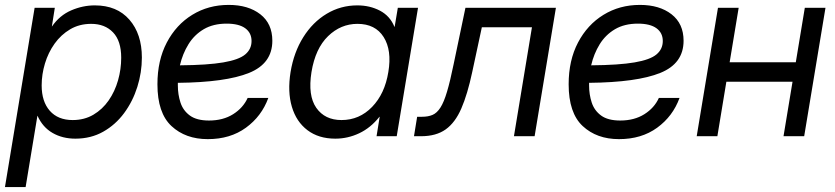

<svg xmlns="http://www.w3.org/2000/svg" viewBox="-35 -547 3354 771"><path d="M-15.1 204.1 104 -515.6H185.1L173.3 -440.9H173.8Q204.6 -485.4 251 -505.4Q297.4 -525.4 345.7 -525.4Q434.6 -525.4 484.6 -468Q534.7 -410.6 534.7 -315.9Q534.7 -255.9 516.4 -197.8Q498 -139.6 463.4 -92.8Q428.7 -45.9 379.4 -18.1Q330.1 9.8 267.6 9.8Q215.8 9.8 176 -13.2Q136.2 -36.1 115.7 -82H115.2L67.9 204.1ZM256.8 -64.9Q303.7 -64.9 340.1 -86.4Q376.5 -107.9 401.4 -143.8Q426.3 -179.7 439 -224.4Q451.7 -269 451.7 -315.4Q451.7 -382.8 418.9 -417Q386.2 -451.2 331.1 -451.2Q283.7 -451.2 246.8 -429.4Q210 -407.7 184.3 -371.8Q158.7 -335.9 145.5 -292Q132.3 -248 132.3 -204.1Q132.3 -139.2 165 -102.1Q197.8 -64.9 256.8 -64.9Z M799.3 11.7Q710 11.7 653.6 -40.8Q597.2 -93.3 597.2 -208.5Q597.2 -304.7 634.8 -376.2Q672.4 -447.8 737.1 -487.5Q801.8 -527.3 883.3 -527.3Q961.9 -527.3 1010.3 -489.7Q1058.6 -452.1 1058.6 -383.3Q1058.6 -292 965.1 -254.2Q871.6 -216.3 679.2 -214.4Q679.2 -209 679.2 -203.6Q679.2 -167.5 689.7 -135.3Q700.2 -103 727.5 -83Q754.9 -63 804.2 -63Q860.8 -63 901.1 -88.4Q941.4 -113.8 959.5 -153.8H1042.5Q1015.6 -80.1 952.6 -34.2Q889.6 11.7 799.3 11.7ZM687.5 -284.7Q799.3 -285.6 861.8 -296.4Q924.3 -307.1 949.7 -328.4Q975.1 -349.6 975.1 -382.3Q975.1 -415 949.7 -433.6Q924.3 -452.1 875 -452.1Q821.3 -452.1 783.2 -429.7Q745.1 -407.2 721.7 -369.1Q698.2 -331.1 687.5 -284.7Z M1311.5 9.8Q1244.6 9.8 1199.7 -24.2Q1154.8 -58.1 1137 -118.4Q1119.1 -178.7 1131.8 -257.8Q1145 -337.4 1182.9 -397.7Q1220.7 -458 1276.9 -491.7Q1333 -525.4 1399.9 -525.4Q1450.2 -525.4 1490.7 -504.2Q1531.2 -482.9 1548.8 -439.5H1549.8L1562.5 -515.6H1643.6L1558.1 0H1477.1L1489.7 -78.1H1488.8Q1453.6 -33.7 1407.7 -12Q1361.8 9.8 1311.5 9.8ZM1336.4 -64.9Q1408.2 -64.9 1459.2 -117.7Q1510.3 -170.4 1524.4 -257.8Q1539.1 -345.2 1505.6 -398.2Q1472.2 -451.2 1400.4 -451.2Q1333.5 -451.2 1282.5 -401.9Q1231.4 -352.5 1215.8 -257.8Q1200.7 -163.1 1235.1 -114Q1269.5 -64.9 1336.4 -64.9Z M1627.4 0 1640.1 -78.1H1659.7Q1684.6 -78.1 1702.1 -85.7Q1719.7 -93.3 1733.6 -115Q1747.6 -136.7 1760 -178.5Q1772.5 -220.2 1786.6 -289.1L1834 -515.6H2197.3L2111.8 0H2028.8L2101.1 -437.5H1899.9L1861.3 -257.8Q1842.3 -168.5 1817.6 -111.6Q1793 -54.7 1754.6 -27.3Q1716.3 0 1655.8 0Z M2450.7 11.7Q2361.3 11.7 2304.9 -40.8Q2248.5 -93.3 2248.5 -208.5Q2248.5 -304.7 2286.1 -376.2Q2323.7 -447.8 2388.4 -487.5Q2453.1 -527.3 2534.7 -527.3Q2613.3 -527.3 2661.6 -489.7Q2710 -452.1 2710 -383.3Q2710 -292 2616.5 -254.2Q2522.9 -216.3 2330.6 -214.4Q2330.6 -209 2330.6 -203.6Q2330.6 -167.5 2341.1 -135.3Q2351.6 -103 2378.9 -83Q2406.2 -63 2455.6 -63Q2512.2 -63 2552.5 -88.4Q2592.8 -113.8 2610.8 -153.8H2693.8Q2667 -80.1 2604 -34.2Q2541 11.7 2450.7 11.7ZM2338.9 -284.7Q2450.7 -285.6 2513.2 -296.4Q2575.7 -307.1 2601.1 -328.4Q2626.5 -349.6 2626.5 -382.3Q2626.5 -415 2601.1 -433.6Q2575.7 -452.1 2526.4 -452.1Q2472.7 -452.1 2434.6 -429.7Q2396.5 -407.2 2373 -369.1Q2349.6 -331.1 2338.9 -284.7Z M2931.2 -515.6 2895 -296.9H3160.6L3196.8 -515.6H3279.8L3194.3 0H3111.3L3147.5 -218.8H2881.8L2845.7 0H2762.7L2848.1 -515.6Z"/></svg>

Font: Inter Display
Style: Italic
Weight: 400
Italic angle: -9.39999°
Designer: Rasmus Andersson
Foundry: rsms
Version: Version 4.000;git-a52131595